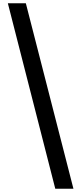

<svg xmlns="http://www.w3.org/2000/svg" viewBox="-20 -793 497 1174"><path d="M138 -773H28L318 361H429Z"/></svg>

Font: Noto Sans Telugu SemiBold
Style: Regular
Weight: 600
Designer: Jelle Bosma - Monotype Design Team
Foundry: Monotype Imaging Inc.
Version: Version 2.005